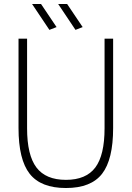

<svg xmlns="http://www.w3.org/2000/svg" viewBox="-20 -934 661 964"><path d="M311 10Q185 10 129 -61.5Q73 -133 73 -291V-740H116V-290Q116 -155 163 -93Q210 -31 311 -31Q412 -31 458.5 -93Q505 -155 505 -290V-740H548V-291Q548 -133 492.5 -61.5Q437 10 311 10ZM228 -784 141 -914H186L264 -798ZM359 -784 272 -914H317L395 -798Z"/></svg>

Font: Encode Sans Compressed
Style: ExtraLight
Weight: 200
Designer: Pablo Impallari, Andres Torresi
Foundry: Pablo Impallari, Andres Torresi
Version: Version 1.000; ttfautohint (v1.00) -l 8 -r 50 -G 200 -x 14 -